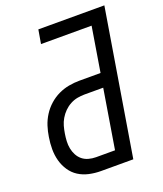

<svg xmlns="http://www.w3.org/2000/svg" viewBox="-136 -824 773 913"><g transform="rotate(-20 250.5 -367.5)"><path d="M217 0Q186 0 157 -6.5Q128 -13 104.5 -28Q81 -43 65 -67Q49 -91 41.5 -119Q34 -147 34 -177Q34 -207 39 -237Q43 -264 51.5 -290.5Q60 -317 75.5 -341.5Q91 -366 113 -385.5Q135 -405 160.5 -417Q186 -429 213 -434Q240 -439 267 -439H374L411 -665H155L167 -735H501L380 0ZM217 -70H313L362 -369H267Q249 -369 230.5 -365.5Q212 -362 194.5 -352.5Q177 -343 163 -329Q149 -315 139 -298Q129 -281 124 -263Q119 -245 116 -226Q113 -208 112 -189Q111 -170 114.5 -152Q118 -134 126.5 -118Q135 -102 148.5 -91Q162 -80 180 -75Q198 -70 217 -70Z"/></g></svg>

Font: Iosevka Curly Oblique
Style: Regular
Weight: 400
Italic angle: -9°
Monospace: yes
Designer: Belleve Invis
Foundry: Belleve Invis
Version: Version 11.1.0; ttfautohint (v1.8.3)